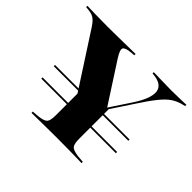

<svg xmlns="http://www.w3.org/2000/svg" viewBox="-134 -761 950 950"><g transform="rotate(45 341.5 -285.5)"><path d="M88.7 -154.8V-163.7H610.5V-154.8ZM88.7 -241.9V-250.8H308.1L315.3 -241.9ZM418.5 -241.9 426.6 -250.8H610.5V-241.9ZM312.1 -160.5 85.5 -510.5Q73.4 -529 63.3 -539.1Q53.2 -549.2 41.5 -554Q29.8 -558.9 12.1 -560.5L-4.8 -562.1V-571Q17.7 -570.2 54.4 -569.4Q91.1 -568.5 136.3 -568.5H137.1H140.3Q170.2 -568.5 198 -569Q225.8 -569.4 251.2 -569.8Q276.6 -570.2 297.2 -570.6Q317.7 -571 332.3 -571V-562.1L313.7 -560.5Q274.2 -557.3 267.3 -544.4Q260.5 -531.5 285.5 -492.7L424.2 -278.2L406.5 -262.9L493.5 -394.4Q542.7 -470.2 537.1 -512.5Q531.5 -554.8 469.4 -561.3L459.7 -562.1V-571Q503.2 -570.2 529.8 -569.4Q556.5 -568.5 585.5 -568.5Q613.7 -568.5 636.3 -569.4Q658.9 -570.2 687.9 -571V-562.1L668.5 -557.3Q641.9 -550 619.4 -535.1Q596.8 -520.2 570.2 -487.5Q543.5 -454.8 504.8 -395.2L350 -160.5ZM337.1 -2.4Q304 -2.4 273 -2Q241.9 -1.6 216.5 -1.2Q191.1 -0.8 174.2 -0.8V-9.7L211.3 -12.9Q246.8 -16.9 257.3 -28.6Q267.7 -40.3 267.7 -78.2V-250.8L369.4 -203.2L431.5 -296.8V-78.2Q431.5 -40.3 441.9 -28.6Q452.4 -16.9 487.1 -12.1L525 -8.9V0Q508.1 -0.8 482.7 -1.2Q457.3 -1.6 426.6 -2Q396 -2.4 361.3 -2.4H350Z"/></g></svg>

Font: Playfair 144pt SemiExpanded Black
Style: Regular
Weight: 900
Width: 6
Designer: Claus Eggers Sørensen
Foundry: Claus Eggers Sørensen
Version: Version 2.203